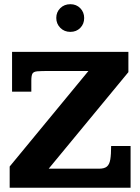

<svg xmlns="http://www.w3.org/2000/svg" viewBox="-20 -881 659 901"><path d="M25.4 0V-99.6L395 -547.9H209.5Q173.3 -547.9 155.5 -546.4Q137.7 -544.9 132.3 -535.6Q127 -526.4 127 -502.4V-450.7H36.6V-637.7H582.5V-542.5L208.5 -89.4H444.8Q469.7 -89.4 481.7 -99.4Q493.7 -109.4 497.6 -132.8Q501.5 -156.2 501.5 -195.8H592.8V0ZM310.1 -731.4Q281.7 -731.4 262.9 -750.5Q244.1 -769.5 244.1 -796.9Q244.1 -824.2 262.9 -842.8Q281.7 -861.3 310.1 -861.3Q338.4 -861.3 356.7 -842.5Q375 -823.7 375 -796.4Q375 -768.6 356.7 -750Q338.4 -731.4 310.1 -731.4Z"/></svg>

Font: Kameron
Style: Bold
Weight: 700
Designer: Vernon Adams
Foundry: Vernon Adams
Version: Version 1.100